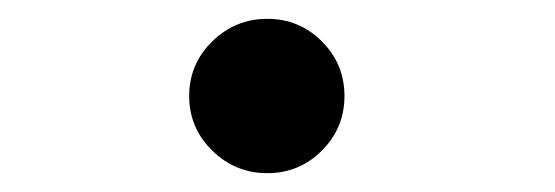

<svg xmlns="http://www.w3.org/2000/svg" viewBox="-20 -172 590 204"><path d="M264 12Q230 12 205.5 -12Q181 -36 181 -70Q181 -104 205.5 -128Q230 -152 264 -152Q298 -152 322 -128Q346 -104 346 -70Q346 -36 322 -12Q298 12 264 12Z"/></svg>

Font: Inconsolata SemiExpanded ExtraBold
Style: Regular
Weight: 800
Width: 6
Monospace: yes
Designer: Raph Levien, Cyreal, Brenton Simpson
Foundry: Raph Levien, Cyreal, Google
Version: Version 3.001; ttfautohint (v1.8.2.53-6de2)